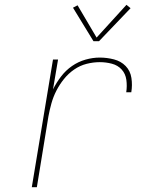

<svg xmlns="http://www.w3.org/2000/svg" viewBox="-20 -777 640 797"><path d="M112 0 200 -530H221L200 -406Q214 -434 233.5 -459.5Q253 -485 279 -503Q305 -521 335 -529.5Q365 -538 394 -538Q424 -538 453 -530.5Q482 -523 501.5 -503Q521 -483 525.5 -453.5Q530 -424 525 -394H504Q508 -420 504.5 -445.5Q501 -471 485 -488.5Q469 -506 444.5 -512.5Q420 -519 394 -519Q367 -519 339.5 -512Q312 -505 288 -488.5Q264 -472 245.5 -449Q227 -426 214 -400.5Q201 -375 193.5 -348Q186 -321 181 -294L133 0ZM368 -606 283 -745 302 -755 381 -621 505 -757 522 -743 391 -606Z"/></svg>

Font: Iosevka Curly ThExObl
Style: Regular
Weight: 100
Width: 7
Italic angle: -9°
Monospace: yes
Designer: Belleve Invis
Foundry: Belleve Invis
Version: Version 11.1.0; ttfautohint (v1.8.3)